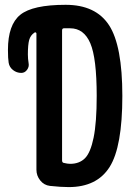

<svg xmlns="http://www.w3.org/2000/svg" viewBox="-20 -760 540 790"><path d="M235.4 -634.8V-100.6Q235.4 -90.8 242.2 -89.8Q257.8 -85.9 268.6 -85.9Q306.6 -85.9 329.6 -108.9Q352.5 -131.8 365.2 -193.8Q377.9 -255.9 377.9 -365.2Q377.9 -520.5 351.6 -582Q325.2 -643.6 268.6 -643.6H243.2Q235.4 -643.6 235.4 -634.8ZM67.4 -460Q48.8 -460 33.7 -471.7Q18.6 -483.4 15.6 -502Q12.7 -518.6 12.7 -554.7Q12.7 -658.2 63.5 -699.2Q114.3 -740.2 250 -740.2Q374 -740.2 428.7 -656.2Q483.4 -572.3 483.4 -365.2Q483.4 -156.2 431.2 -73.2Q378.9 9.8 262.7 9.8Q230.5 9.8 185.5 4.9Q161.1 2 145.5 -17.6Q129.9 -37.1 129.9 -61.5V-622.1Q129.9 -625 127 -626.5Q124 -627.9 122.1 -626Q105.5 -615.2 100.1 -595.7Q94.7 -576.2 94.7 -536.1Q94.7 -518.6 97.7 -500Q100.6 -485.4 91.3 -472.7Q82 -460 67.4 -460Z"/></svg>

Font: Rounded Mgen+ 1m medium
Style: Regular
Weight: 500
Designer: [Source Han Sans]
Ryoko NISHIZUKA  (kana & ideographs); Paul D. Hunt (Latin, Greek & Cyrillic); Wenlong ZHANG  (bopomofo
Version: Version 1.059.20150602